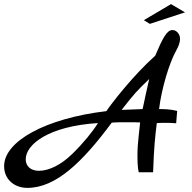

<svg xmlns="http://www.w3.org/2000/svg" viewBox="-105 -837 935 933"><path d="M756 -298C724 -306 696 -307 668 -307C680 -406 717 -530 751 -591C763 -612 770 -632 770 -648C770 -671 753 -691 733 -691C706 -691 686 -653 649 -566C543 -472 435 -332 412 -297C116 -262 -85 -150 -85 -30C-85 36 -34 76 28 76C166 76 295 -48 438 -241C458 -243 488 -243 517 -243C540 -243 562 -243 576 -242C574 -218 563 -139 563 -90C563 -61 563 -26 569 0H639C643 -122 649 -175 657 -239C675 -240 687 -240 699 -240C714 -240 728 -240 751 -238ZM246 -89C192 -36 133 -7 84 -7C45 -7 20 -29 20 -63C20 -135 131 -224 371 -239C347 -199 297 -138 246 -89ZM588 -307C579 -306 528 -305 486 -303C551 -386 558 -393 620 -453C613 -421 592 -329 588 -307ZM794 -777 726 -817 594 -739 623 -721Z"/></svg>

Font: Marck Script
Style: Regular
Weight: 400
Designer: Denis Masharov, Marck Fogel
Foundry: Denis Masharov
Version: Version 1.002